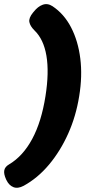

<svg xmlns="http://www.w3.org/2000/svg" viewBox="-46 -789 418 911"><path d="M169.8 -333Q187.6 -445.8 174.3 -524.4Q161 -603 117.4 -644.8Q97.2 -664.8 93.4 -684.1Q89.6 -703.4 110.4 -729L114.2 -733.4Q133.6 -758.2 156.7 -766.5Q179.8 -774.8 203 -759.6Q258 -723.2 291.3 -658.9Q324.6 -594.6 335 -511.5Q345.4 -428.4 329.8 -333Q314.6 -237.6 277.4 -154.7Q240.2 -71.8 186.5 -7.8Q132.8 56.2 66.2 92.6Q38.6 107.2 17.8 99Q-3 90.8 -15 66.4L-17.2 62Q-29.2 35.4 -25.6 18.7Q-22 2 -3.6 -8.6Q62.6 -47.6 106.7 -129.5Q150.8 -211.4 169.8 -333Z"/></svg>

Font: Winky Sans
Style: Italic
Weight: 400
Italic angle: -8.97852°
Designer: Simon Atzbach
Foundry: typofactur
Version: Version 1.205